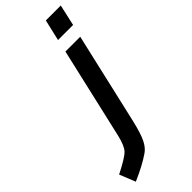

<svg xmlns="http://www.w3.org/2000/svg" viewBox="-371 -722 991 991"><g transform="rotate(-45 124.0 -226.5)"><path d="M60 0 175 -500H283L168 0Q150 76 133 110Q116 144 92 160Q40 196 -43 232L-78 145Q5 103 25.5 81Q46 59 60 0ZM190 -569 217 -685H326L300 -569Z"/></g></svg>

Font: Titillium Web SemiBold
Style: Italic
Weight: 600
Italic angle: -13°
Version: Version 1.002;PS 57.000;hotconv 1.0.70;makeotf.lib2.5.55311